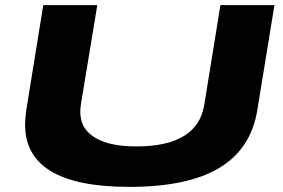

<svg xmlns="http://www.w3.org/2000/svg" viewBox="-20 -720 1105 750"><path d="M485 10Q78 10 78 -233Q78 -244 79 -257Q80 -270 83 -292L149 -700H360L296 -312Q283 -232 339.5 -190Q396 -148 512 -148Q752 -148 778 -311L841 -700H1052L985 -289Q960 -138 836.5 -64Q713 10 485 10Z"/></svg>

Font: Georama ExtraExtended
Style: Bold Italic
Weight: 700
Width: 8
Italic angle: -9°
Designer: Jean-Baptiste Levee
Foundry: Production Type
Version: Version 1.000